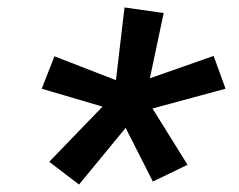

<svg xmlns="http://www.w3.org/2000/svg" viewBox="-20 -770 640 515"><path d="M192 -275 112 -336 255 -484 92 -532 126 -619 291 -555 314 -750 419 -735 382 -560 553 -620 585 -532 389 -479 483 -328 390 -283 317 -427Z"/></svg>

Font: Iosevka Aile Semibold Oblique
Style: Regular
Weight: 600
Italic angle: -9°
Designer: Belleve Invis
Foundry: Belleve Invis
Version: Version 31.1.0; ttfautohint (v1.8.4)